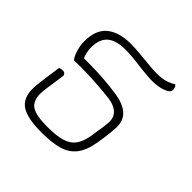

<svg xmlns="http://www.w3.org/2000/svg" viewBox="-155 -743 901 901"><g transform="rotate(45 295.0 -293.0)"><path d="M61 -108Q61 -123 65.5 -157Q70 -191 72 -207L80 -264Q92 -268 102 -268Q110 -268 115.5 -262.5Q121 -257 120 -248Q111 -190 107 -159.5Q103 -129 103 -116Q103 -67 132.5 -48Q162 -29 236 -29Q296 -29 331.5 -39.5Q367 -50 385.5 -75Q404 -100 412 -146Q426 -230 426 -253Q426 -285 404 -303.5Q382 -322 344 -327Q234 -339 148 -339L105 -338Q93 -350 84 -379.5Q75 -409 75 -436Q75 -512 118 -547Q161 -582 238 -582Q265 -582 297 -579Q329 -576 338 -575Q398 -569 421 -569Q452 -569 475 -575Q498 -581 520 -595Q526 -591 529 -582.5Q532 -574 531 -565Q529 -550 499.5 -539.5Q470 -529 432 -529Q411 -529 383 -532Q355 -535 344 -536Q283 -545 239 -545Q179 -545 148.5 -519.5Q118 -494 118 -438Q118 -421 122 -403.5Q126 -386 131 -378H166Q261 -378 355 -364Q468 -346 468 -262Q468 -224 455 -145Q445 -83 418.5 -49.5Q392 -16 348 -3.5Q304 9 233 9Q143 9 102 -17Q61 -43 61 -108Z"/></g></svg>

Font: Krub ExtraLight
Style: Italic
Weight: 275
Italic angle: -8°
Designer: Ekaluck Peanpanawate
Foundry: Cadson Demak Co.,Ltd.
Version: Version 1.000; ttfautohint (v1.6)